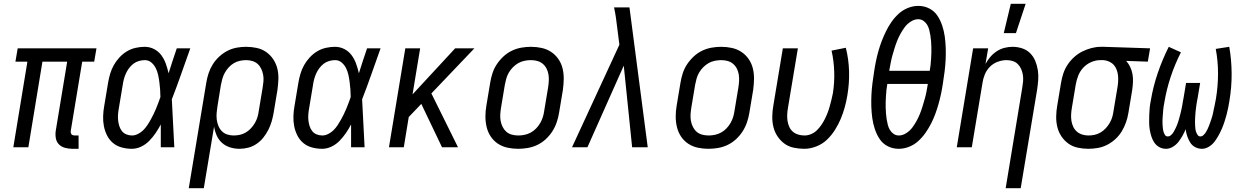

<svg xmlns="http://www.w3.org/2000/svg" viewBox="-20 -774 6540 1009"><path d="M393 8H361Q341 8 322 3Q303 -2 290 -15Q277 -28 273.5 -47.5Q270 -67 273 -87L333 -450H203L129 0H50L124 -450H61L73 -520H487L475 -450H412L352 -87Q351 -82 352 -77Q353 -72 355.5 -68.5Q358 -65 363 -63.5Q368 -62 373 -62H393Z M673 8Q646 8 620 1Q594 -6 574.5 -22Q555 -38 543 -61.5Q531 -85 526 -111Q521 -137 522 -164.5Q523 -192 528 -219L548 -339Q552 -363 559 -386.5Q566 -410 578 -431.5Q590 -453 607.5 -472Q625 -491 646.5 -504Q668 -517 692.5 -522.5Q717 -528 740 -528Q767 -528 790 -516Q813 -504 828 -483.5Q843 -463 851.5 -439Q860 -415 866 -389L867 -392Q877 -424 887.5 -456Q898 -488 909 -520H980Q956 -453 932.5 -386Q909 -319 883 -252Q887 -189 889.5 -126Q892 -63 896 0H825Q825 -30 825 -60Q825 -90 825 -120Q813 -97 798 -75Q783 -53 764.5 -34Q746 -15 722 -3.5Q698 8 673 8ZM674 -62Q689 -62 705 -70Q721 -78 732.5 -89.5Q744 -101 753.5 -115Q763 -129 771 -143.5Q779 -158 786.5 -173Q794 -188 800 -203Q806 -218 812 -233.5Q818 -249 823 -264Q823 -284 821.5 -303.5Q820 -323 817.5 -342.5Q815 -362 811 -380.5Q807 -399 798.5 -416Q790 -433 775.5 -445.5Q761 -458 741 -458Q726 -458 710 -453.5Q694 -449 681 -439Q668 -429 658 -415.5Q648 -402 641.5 -387.5Q635 -373 631 -358Q627 -343 625 -328L605 -208Q602 -192 600.5 -175.5Q599 -159 600.5 -143.5Q602 -128 606.5 -113Q611 -98 620 -86Q629 -74 643.5 -68Q658 -62 674 -62Z M1051 215H972L1064 -339Q1068 -364 1076 -388.5Q1084 -413 1098 -435.5Q1112 -458 1132 -476.5Q1152 -495 1175.5 -507Q1199 -519 1224 -523.5Q1249 -528 1273 -528Q1302 -528 1329.5 -522Q1357 -516 1379 -500.5Q1401 -485 1416 -462.5Q1431 -440 1437.5 -413.5Q1444 -387 1443 -358Q1442 -329 1438 -301L1418 -181Q1414 -158 1407.5 -135.5Q1401 -113 1390 -91.5Q1379 -70 1364 -51Q1349 -32 1328.5 -18Q1308 -4 1285 2Q1262 8 1239 8Q1213 8 1189 0.5Q1165 -7 1147 -23Q1129 -39 1119 -61.5Q1109 -84 1105 -109ZM1208 -62Q1224 -62 1240.5 -65.5Q1257 -69 1272 -78Q1287 -87 1299 -100Q1311 -113 1320 -128.5Q1329 -144 1333.5 -160Q1338 -176 1340 -192L1360 -312Q1363 -329 1364.5 -346.5Q1366 -364 1363 -380.5Q1360 -397 1353 -412Q1346 -427 1334.5 -437.5Q1323 -448 1307 -453Q1291 -458 1274 -458Q1258 -458 1241 -454.5Q1224 -451 1209 -442Q1194 -433 1182 -420Q1170 -407 1161.5 -391.5Q1153 -376 1148.5 -360Q1144 -344 1141 -328L1123 -217Q1120 -199 1118.5 -181Q1117 -163 1119 -146Q1121 -129 1127.5 -113Q1134 -97 1145.5 -85Q1157 -73 1173.5 -67.5Q1190 -62 1208 -62Z M1673 8Q1646 8 1620 1Q1594 -6 1574.5 -22Q1555 -38 1543 -61.5Q1531 -85 1526 -111Q1521 -137 1522 -164.5Q1523 -192 1528 -219L1548 -339Q1552 -363 1559 -386.5Q1566 -410 1578 -431.5Q1590 -453 1607.5 -472Q1625 -491 1646.5 -504Q1668 -517 1692.5 -522.5Q1717 -528 1740 -528Q1767 -528 1790 -516Q1813 -504 1828 -483.5Q1843 -463 1851.5 -439Q1860 -415 1866 -389L1867 -392Q1877 -424 1887.5 -456Q1898 -488 1909 -520H1980Q1956 -453 1932.5 -386Q1909 -319 1883 -252Q1887 -189 1889.5 -126Q1892 -63 1896 0H1825Q1825 -30 1825 -60Q1825 -90 1825 -120Q1813 -97 1798 -75Q1783 -53 1764.5 -34Q1746 -15 1722 -3.5Q1698 8 1673 8ZM1674 -62Q1689 -62 1705 -70Q1721 -78 1732.5 -89.5Q1744 -101 1753.5 -115Q1763 -129 1771 -143.5Q1779 -158 1786.5 -173Q1794 -188 1800 -203Q1806 -218 1812 -233.5Q1818 -249 1823 -264Q1823 -284 1821.5 -303.5Q1820 -323 1817.5 -342.5Q1815 -362 1811 -380.5Q1807 -399 1798.5 -416Q1790 -433 1775.5 -445.5Q1761 -458 1741 -458Q1726 -458 1710 -453.5Q1694 -449 1681 -439Q1668 -429 1658 -415.5Q1648 -402 1641.5 -387.5Q1635 -373 1631 -358Q1627 -343 1625 -328L1605 -208Q1602 -192 1600.5 -175.5Q1599 -159 1600.5 -143.5Q1602 -128 1606.5 -113Q1611 -98 1620 -86Q1629 -74 1643.5 -68Q1658 -62 1674 -62Z M2303 0 2194 -228 2128 -159 2102 0H2024L2110 -520H2188L2148 -278L2372 -520H2473L2247 -283L2387 0Z M2703 8Q2674 8 2646.5 2Q2619 -4 2596.5 -19Q2574 -34 2559 -56.5Q2544 -79 2537.5 -106Q2531 -133 2531 -161.5Q2531 -190 2536 -219L2556 -339Q2560 -364 2568 -389Q2576 -414 2591 -436.5Q2606 -459 2626 -477.5Q2646 -496 2670 -507.5Q2694 -519 2719.5 -523.5Q2745 -528 2770 -528Q2799 -528 2826.5 -522Q2854 -516 2876.5 -501Q2899 -486 2914.5 -463.5Q2930 -441 2936.5 -414Q2943 -387 2942.5 -358.5Q2942 -330 2938 -301L2918 -181Q2914 -156 2905.5 -131Q2897 -106 2882.5 -83.5Q2868 -61 2848 -42.5Q2828 -24 2804 -12.5Q2780 -1 2754 3.5Q2728 8 2703 8ZM2704 -62Q2720 -62 2737 -65.5Q2754 -69 2769.5 -77.5Q2785 -86 2797.5 -99Q2810 -112 2819 -127.5Q2828 -143 2833 -159.5Q2838 -176 2840 -192L2860 -312Q2863 -330 2864 -347.5Q2865 -365 2862.5 -381.5Q2860 -398 2852.5 -413Q2845 -428 2832.5 -438.5Q2820 -449 2804 -453.5Q2788 -458 2770 -458Q2754 -458 2736.5 -454.5Q2719 -451 2704 -442.5Q2689 -434 2676 -421Q2663 -408 2654 -392.5Q2645 -377 2640.5 -360.5Q2636 -344 2633 -328L2613 -208Q2610 -190 2609 -172.5Q2608 -155 2611 -138.5Q2614 -122 2621.5 -107Q2629 -92 2641 -81.5Q2653 -71 2669.5 -66.5Q2686 -62 2704 -62Z M2986 0 3235 -539 3224 -625Q3221 -652 3217 -680Q3213 -708 3207 -735H3288L3384 0H3302L3258 -429L3067 0Z M3703 8Q3674 8 3646.5 2Q3619 -4 3596.5 -19Q3574 -34 3559 -56.5Q3544 -79 3537.5 -106Q3531 -133 3531 -161.5Q3531 -190 3536 -219L3556 -339Q3560 -364 3568 -389Q3576 -414 3591 -436.5Q3606 -459 3626 -477.5Q3646 -496 3670 -507.5Q3694 -519 3719.5 -523.5Q3745 -528 3770 -528Q3799 -528 3826.5 -522Q3854 -516 3876.5 -501Q3899 -486 3914.5 -463.5Q3930 -441 3936.5 -414Q3943 -387 3942.5 -358.5Q3942 -330 3938 -301L3918 -181Q3914 -156 3905.5 -131Q3897 -106 3882.5 -83.5Q3868 -61 3848 -42.5Q3828 -24 3804 -12.5Q3780 -1 3754 3.5Q3728 8 3703 8ZM3704 -62Q3720 -62 3737 -65.5Q3754 -69 3769.5 -77.5Q3785 -86 3797.5 -99Q3810 -112 3819 -127.5Q3828 -143 3833 -159.5Q3838 -176 3840 -192L3860 -312Q3863 -330 3864 -347.5Q3865 -365 3862.5 -381.5Q3860 -398 3852.5 -413Q3845 -428 3832.5 -438.5Q3820 -449 3804 -453.5Q3788 -458 3770 -458Q3754 -458 3736.5 -454.5Q3719 -451 3704 -442.5Q3689 -434 3676 -421Q3663 -408 3654 -392.5Q3645 -377 3640.5 -360.5Q3636 -344 3633 -328L3613 -208Q3610 -190 3609 -172.5Q3608 -155 3611 -138.5Q3614 -122 3621.5 -107Q3629 -92 3641 -81.5Q3653 -71 3669.5 -66.5Q3686 -62 3704 -62Z M4207 8Q4178 8 4150.5 2Q4123 -4 4102 -19.5Q4081 -35 4066 -57.5Q4051 -80 4044.5 -106.5Q4038 -133 4038.5 -162Q4039 -191 4044 -219L4094 -520H4173L4121 -208Q4118 -191 4117 -173.5Q4116 -156 4118.5 -139.5Q4121 -123 4127.5 -108Q4134 -93 4146 -82.5Q4158 -72 4174 -67Q4190 -62 4208 -62Q4225 -62 4242 -69Q4259 -76 4272.5 -89Q4286 -102 4296.5 -117.5Q4307 -133 4315 -149Q4323 -165 4329.5 -182Q4336 -199 4340.5 -216Q4345 -233 4349.5 -250Q4354 -267 4357 -284Q4366 -341 4364 -398Q4362 -455 4350 -508L4425 -523Q4440 -464 4442 -400.5Q4444 -337 4433 -273Q4428 -242 4419.5 -211Q4411 -180 4398.5 -150Q4386 -120 4368 -91.5Q4350 -63 4326 -40Q4302 -17 4270 -4.5Q4238 8 4207 8Z M4703 8Q4672 8 4645.5 -5.5Q4619 -19 4603 -43Q4587 -67 4577.5 -95.5Q4568 -124 4564 -153.5Q4560 -183 4559 -213.5Q4558 -244 4559.5 -275Q4561 -306 4565 -337.5Q4569 -369 4574 -400Q4578 -427 4583.5 -453.5Q4589 -480 4596.5 -506.5Q4604 -533 4614 -559Q4624 -585 4636.5 -610.5Q4649 -636 4665.5 -659.5Q4682 -683 4703.5 -702.5Q4725 -722 4752 -732.5Q4779 -743 4806 -743Q4837 -743 4863.5 -729.5Q4890 -716 4906 -692Q4922 -668 4931.5 -639.5Q4941 -611 4945 -581.5Q4949 -552 4950 -521.5Q4951 -491 4949.5 -460Q4948 -429 4944 -397.5Q4940 -366 4935 -335Q4931 -308 4925.5 -281.5Q4920 -255 4912.5 -228.5Q4905 -202 4895.5 -176Q4886 -150 4873 -124.5Q4860 -99 4843.5 -75.5Q4827 -52 4805.5 -32.5Q4784 -13 4757 -2.5Q4730 8 4703 8ZM4866 -402Q4869 -418 4870.5 -433.5Q4872 -449 4873 -464.5Q4874 -480 4874.5 -495.5Q4875 -511 4874.5 -526.5Q4874 -542 4873 -557Q4872 -572 4869.5 -587Q4867 -602 4863.5 -616.5Q4860 -631 4852.5 -643.5Q4845 -656 4833 -664.5Q4821 -673 4805 -673Q4786 -673 4767 -661Q4748 -649 4735.5 -632.5Q4723 -616 4712.5 -597Q4702 -578 4694.5 -559Q4687 -540 4681 -520.5Q4675 -501 4669.5 -481.5Q4664 -462 4660.5 -442Q4657 -422 4653 -402ZM4704 -62Q4723 -62 4742 -74Q4761 -86 4773.5 -102.5Q4786 -119 4796.5 -138Q4807 -157 4814.5 -176Q4822 -195 4828 -214.5Q4834 -234 4839.5 -253.5Q4845 -273 4849 -293Q4853 -313 4856 -333H4643Q4640 -317 4638.5 -301.5Q4637 -286 4636 -270.5Q4635 -255 4634.5 -239.5Q4634 -224 4634.5 -208.5Q4635 -193 4636 -178Q4637 -163 4639.5 -148Q4642 -133 4645.5 -118.5Q4649 -104 4656.5 -91.5Q4664 -79 4676 -70.5Q4688 -62 4704 -62Z M5265 215 5352 -312Q5355 -329 5356.5 -346Q5358 -363 5355.5 -379.5Q5353 -396 5346.5 -411Q5340 -426 5329 -437Q5318 -448 5302.5 -453Q5287 -458 5270 -458Q5247 -458 5223.5 -449.5Q5200 -441 5182.5 -423.5Q5165 -406 5155.5 -383Q5146 -360 5143 -337L5087 0H5008L5094 -520H5173L5159 -438Q5170 -458 5184.5 -475Q5199 -492 5218 -504.5Q5237 -517 5258.5 -522.5Q5280 -528 5301 -528Q5327 -528 5351.5 -520Q5376 -512 5393.5 -494.5Q5411 -477 5420.5 -454Q5430 -431 5434 -405.5Q5438 -380 5436 -353.5Q5434 -327 5430 -301L5344 215ZM5255 -600 5292 -754H5370L5319 -600Z M5700 8Q5671 8 5643.5 2Q5616 -4 5594.5 -19.5Q5573 -35 5558 -57.5Q5543 -80 5536.5 -106.5Q5530 -133 5530.5 -162Q5531 -191 5536 -219L5556 -339Q5560 -364 5568 -388Q5576 -412 5590.5 -434Q5605 -456 5625 -474Q5645 -492 5668 -503.5Q5691 -515 5716 -521.5Q5741 -528 5765 -528H5781L6024 -520L6012 -450L5898 -454Q5911 -440 5919.5 -422Q5928 -404 5931.5 -384Q5935 -364 5934 -343Q5933 -322 5930 -301L5910 -181Q5906 -156 5897.5 -131.5Q5889 -107 5875.5 -84.5Q5862 -62 5842 -43.5Q5822 -25 5798.5 -13Q5775 -1 5749.5 3.5Q5724 8 5700 8ZM5700 -62Q5716 -62 5732.5 -65.5Q5749 -69 5764 -78Q5779 -87 5791 -100Q5803 -113 5812 -128.5Q5821 -144 5825.5 -160Q5830 -176 5832 -192L5852 -312Q5855 -328 5856 -344.5Q5857 -361 5855.5 -376.5Q5854 -392 5848.5 -407Q5843 -422 5833 -433Q5823 -444 5808.5 -450.5Q5794 -457 5779 -458H5762Q5738 -458 5714 -447.5Q5690 -437 5672.5 -418Q5655 -399 5646 -375.5Q5637 -352 5633 -328L5613 -208Q5610 -191 5609 -173.5Q5608 -156 5610.5 -139.5Q5613 -123 5620 -108Q5627 -93 5639 -82.5Q5651 -72 5667 -67Q5683 -62 5700 -62Z M6108 8Q6088 8 6072 -1Q6056 -10 6046 -25Q6036 -40 6030.5 -57.5Q6025 -75 6022 -93.5Q6019 -112 6019 -131.5Q6019 -151 6019.5 -170Q6020 -189 6022 -208.5Q6024 -228 6028 -247Q6040 -319 6064 -389.5Q6088 -460 6122 -528L6186 -499Q6154 -436 6132 -369.5Q6110 -303 6099 -236Q6097 -227 6095.5 -217Q6094 -207 6093 -197Q6092 -187 6091.5 -177.5Q6091 -168 6090 -158Q6089 -148 6089 -138.5Q6089 -129 6089.5 -119.5Q6090 -110 6091 -100.5Q6092 -91 6094.5 -82Q6097 -73 6102 -65Q6107 -57 6117 -57Q6126 -57 6134 -64Q6142 -71 6147 -79.5Q6152 -88 6156.5 -97Q6161 -106 6164.5 -114.5Q6168 -123 6171 -132Q6174 -141 6176.5 -150.5Q6179 -160 6181.5 -169Q6184 -178 6186 -187Q6188 -196 6190 -205Q6192 -214 6193.5 -223.5Q6195 -233 6196.5 -242Q6198 -251 6200 -260L6213 -338H6287L6274 -260Q6272 -251 6270.5 -242Q6269 -233 6267.5 -223.5Q6266 -214 6265 -205Q6264 -196 6263 -187Q6262 -178 6261.5 -169Q6261 -160 6260.5 -151Q6260 -142 6260 -133Q6260 -124 6260.5 -115Q6261 -106 6262 -97Q6263 -88 6266 -80Q6269 -72 6274 -64.5Q6279 -57 6288 -57Q6297 -57 6304.5 -64Q6312 -71 6317 -79Q6322 -87 6326 -95.5Q6330 -104 6333.5 -113Q6337 -122 6340 -130.5Q6343 -139 6346 -148Q6349 -157 6351.5 -166Q6354 -175 6355.5 -183.5Q6357 -192 6359 -201Q6361 -210 6363 -219Q6365 -228 6366.5 -237Q6368 -246 6370 -255Q6381 -322 6381 -388Q6381 -454 6369 -517L6440 -528Q6452 -460 6452.5 -388.5Q6453 -317 6441 -245Q6438 -227 6434.5 -208.5Q6431 -190 6426 -171.5Q6421 -153 6415 -134.5Q6409 -116 6401.5 -98.5Q6394 -81 6384.5 -63.5Q6375 -46 6363 -30Q6351 -14 6333 -3Q6315 8 6297 8Q6277 8 6260.5 -1Q6244 -10 6234.5 -25.5Q6225 -41 6219 -58.5Q6213 -76 6211 -95Q6204 -78 6194.5 -61Q6185 -44 6173 -28.5Q6161 -13 6143.5 -2.5Q6126 8 6108 8Z"/></svg>

Font: Iosevka
Style: Italic
Weight: 400
Italic angle: -9°
Monospace: yes
Designer: Belleve Invis
Foundry: Belleve Invis
Version: Version 32.5.0; ttfautohint (v1.8.4)